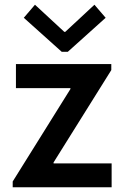

<svg xmlns="http://www.w3.org/2000/svg" viewBox="-20 -792 526 812"><path d="M33.7 -24.4 277.8 -415.5V-419.4H47.4V-521H450.7V-495.6L206.5 -105V-101.1H452.1V0H33.7ZM252 -657.2H255.9L379.4 -772L426.8 -716.8L266.6 -572.8H241.2L80.6 -716.8L127.9 -772Z"/></svg>

Font: Reddit Sans SemiBold
Style: Regular
Weight: 600
Designer: Stephen Hutchings
Foundry: Reddit
Version: Version 1.013